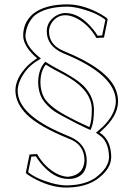

<svg xmlns="http://www.w3.org/2000/svg" viewBox="-20 -678 605 870"><path d="M148.4 -413.6Q85.9 -466.8 85 -516.1Q85 -570.8 121.6 -607.4Q126 -611.8 129.9 -615.2Q184.1 -658.2 285.2 -658.2Q358.4 -658.2 438.5 -612.8Q455.6 -603 464.8 -595.2L467.8 -589.8L451.2 -507.8L417 -505.9Q380.9 -568.4 324.7 -596.2Q299.3 -608.9 275.9 -608.9Q236.8 -608.9 213.4 -573.2Q202.1 -554.7 202.1 -536.1Q202.1 -480.5 255.4 -453.1Q263.2 -449.2 271 -445.8Q460.9 -368.7 502.4 -276.9Q514.6 -248.5 515.1 -219.2Q515.1 -151.4 438.5 -84Q434.1 -80.1 431.2 -77.6Q445.3 -67.9 454.1 -58.1Q483.9 -23.9 483.9 35.2Q482.9 88.9 418.9 134.8Q366.2 171.4 279.8 171.9Q206.5 171.9 126.5 126.5Q109.4 116.7 100.1 108.9L97.2 104L113.8 22L147.9 20Q184.1 82.5 240.2 110.4Q266.1 122.6 289.1 123Q358.9 115.2 362.8 49.8Q362.8 -15.6 305.7 -43.9Q299.3 -46.9 293.9 -48.8Q154.3 -105.5 100.1 -160.2Q50.8 -210.4 49.8 -267.1Q49.8 -324.7 105.5 -380.4Q126 -400.4 148.4 -413.6ZM187.5 -385.3Q163.6 -355.5 163.1 -305.2Q163.6 -264.2 180.2 -234.9Q206.1 -190.9 296.9 -145Q302.7 -142.1 314 -136.2Q327.6 -129.4 334 -126Q345.2 -120.1 384.8 -102.1Q396 -127.4 396 -181.2Q396 -263.2 295.4 -324.7Q272.9 -338.4 231 -359.9Q207.5 -372.6 187.5 -385.3ZM154.8 -421.4 165.5 -412.6 153.3 -405.3Q95.2 -371.1 69.8 -311Q60.1 -287.1 60.1 -267.1Q60.1 -159.7 264.6 -72.3Q278.8 -66.4 297.9 -58.1Q372.6 -25.9 373 49.8Q373 116.2 314.9 130.4Q302.2 133.3 289.1 132.8Q222.7 132.8 162.1 58.1Q150.9 43.9 142.6 30.3L122.1 31.7L107.4 102.1Q145.5 132.8 216.3 152.3Q252 161.6 279.8 162.1Q363.8 161.6 413.1 127Q472.2 83 474.1 35.2Q473.1 -21 446.8 -51.3Q437.5 -61 425.3 -69.3L414.6 -76.7L424.8 -85Q493.2 -141.1 503.4 -202.1Q504.9 -211.4 504.9 -219.2Q503.9 -340.3 267.1 -436.5Q192.4 -468.8 191.9 -536.1Q191.9 -578.6 230.5 -604.5Q252.4 -618.7 275.9 -619.1Q342.3 -619.1 402.8 -543.9Q414.1 -529.8 422.4 -516.1L442.9 -517.6L457.5 -588.4Q419.4 -619.1 348.6 -638.2Q313 -647.5 285.2 -647.9Q187 -647.5 136.2 -607.4Q99.1 -570.3 95.2 -516.1Q96.2 -470.7 154.8 -421.4ZM179.7 -391.6 185.5 -398.4 192.9 -393.6Q213.4 -380.4 235.8 -368.7Q329.1 -320.8 362.8 -284.7Q405.3 -238.3 405.8 -181.2Q405.3 -124.5 394 -98.1L389.6 -88.9L380.9 -92.8Q338.9 -112.3 329.6 -117.2Q246.6 -160.2 226.1 -173.8Q189 -200.7 171.4 -230Q153.3 -262.2 152.8 -305.2Q153.8 -359.9 179.7 -391.6Z"/></svg>

Font: Linux Biolinum Outline O
Style: Bold
Weight: 700
Designer: Philipp H. Poll
Foundry: Philipp H. Poll
Version: Version 0.9.2